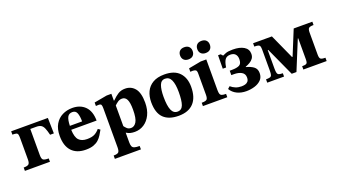

<svg xmlns="http://www.w3.org/2000/svg" viewBox="-72 -1323 3811 2168"><g transform="rotate(-20 1833.5 -239.0)"><path d="M319 0H18V-40Q62 -40 78 -53Q94 -66 94 -110V-365Q94 -395 90 -409.5Q86 -424 71.5 -428.5Q57 -433 25 -433V-473H466L470 -286H425Q412 -339 399 -369Q386 -399 365.5 -411.5Q345 -424 309 -424H237V-109Q237 -65 253 -52.5Q269 -40 319 -40Z M749 11Q640 11 581 -52Q522 -115 522 -234Q522 -320 555 -375.5Q588 -431 642.5 -458Q697 -485 762 -485Q857 -485 914.5 -427.5Q972 -370 973 -257H668Q671 -167 704.5 -132Q738 -97 802 -97Q861 -97 894.5 -115Q928 -133 953 -164L979 -146Q963 -117 945.5 -89Q928 -61 903.5 -38.5Q879 -16 842 -2.5Q805 11 749 11ZM669 -304H816Q816 -366 802 -403.5Q788 -441 748 -441Q706 -441 688.5 -408.5Q671 -376 669 -304Z M1332 220H1019V180Q1066 180 1079 165Q1092 150 1092 108V-363Q1092 -393 1085.5 -404.5Q1079 -416 1054 -416Q1044 -416 1033 -415Q1022 -414 1022 -414V-456L1176 -484H1233V-402H1238Q1277 -441 1312.5 -463.5Q1348 -486 1397 -486Q1469 -486 1513.5 -432.5Q1558 -379 1558 -261Q1558 -176 1528 -115Q1498 -54 1448 -21.5Q1398 11 1337 11Q1309 11 1285 5.5Q1261 0 1238 -15H1235V101Q1235 133 1243 150Q1251 167 1272 173Q1293 179 1332 179ZM1312 -45Q1351 -45 1376.5 -86.5Q1402 -128 1402 -233Q1402 -319 1383 -355.5Q1364 -392 1327 -392Q1297 -392 1274 -375.5Q1251 -359 1235 -343V-95Q1246 -79 1264 -62Q1282 -45 1312 -45Z M1865 10Q1747 10 1685 -50Q1623 -110 1623 -240Q1623 -310 1649 -365.5Q1675 -421 1729.5 -453Q1784 -485 1868 -485Q1988 -485 2047.5 -422Q2107 -359 2107 -251Q2107 -123 2045 -56.5Q1983 10 1865 10ZM1868 -39Q1918 -39 1936.5 -89.5Q1955 -140 1955 -243Q1955 -337 1932.5 -387Q1910 -437 1860 -437Q1812 -437 1793.5 -386.5Q1775 -336 1775 -250Q1775 -143 1797 -91Q1819 -39 1868 -39Z M2450 0H2157V-40Q2206 -40 2219.5 -53.5Q2233 -67 2233 -110V-365Q2233 -399 2219 -406.5Q2205 -414 2182 -414Q2172 -414 2164 -413Q2156 -412 2156 -412V-454L2306 -482H2373V-113Q2373 -84 2378.5 -68Q2384 -52 2400.5 -46Q2417 -40 2450 -40ZM2185 -551Q2150 -551 2130 -571Q2110 -591 2110 -624Q2110 -657 2129.5 -677Q2149 -697 2185 -697Q2222 -697 2241.5 -677Q2261 -657 2261 -625Q2261 -591 2241.5 -571Q2222 -551 2185 -551ZM2392 -552Q2357 -552 2337 -572Q2317 -592 2317 -625Q2317 -658 2336.5 -678Q2356 -698 2392 -698Q2429 -698 2448.5 -678Q2468 -658 2468 -626Q2468 -592 2448.5 -572Q2429 -552 2392 -552Z M2677 10Q2615 10 2566 -14Q2517 -38 2490 -84L2517 -108Q2543 -85 2574.5 -72.5Q2606 -60 2644 -60Q2667 -60 2688 -65.5Q2709 -71 2722.5 -87Q2736 -103 2736 -134Q2736 -178 2700.5 -198.5Q2665 -219 2610 -219H2578V-272H2604Q2663 -272 2694 -287.5Q2725 -303 2725 -358Q2725 -396 2705 -418Q2685 -440 2646 -440Q2601 -440 2581 -411Q2561 -382 2552 -320H2512L2514 -481H2546L2566 -458H2568Q2579 -464 2606.5 -474.5Q2634 -485 2691 -485Q2774 -485 2823.5 -455Q2873 -425 2873 -368Q2873 -336 2857.5 -314Q2842 -292 2817 -277.5Q2792 -263 2763 -252V-248Q2814 -236 2850.5 -210Q2887 -184 2887 -132Q2887 -81 2856 -50Q2825 -19 2777 -4.5Q2729 10 2677 10Z M3132 0H2930V-40Q2962 -40 2978 -45Q2994 -50 2999 -67Q3004 -84 3004 -120V-369Q3004 -397 2999 -410.5Q2994 -424 2978.5 -428.5Q2963 -433 2932 -433V-473H3158L3292 -177H3299L3420 -473H3644V-433Q3602 -433 3587.5 -421.5Q3573 -410 3573 -368V-102Q3573 -65 3585.5 -52.5Q3598 -40 3644 -40V0H3364V-40Q3396 -40 3409.5 -45Q3423 -50 3426.5 -63.5Q3430 -77 3430 -102V-351H3425L3281 0H3224L3067 -344H3061V-120Q3061 -84 3066.5 -67Q3072 -50 3087.5 -45Q3103 -40 3132 -40Z"/></g></svg>

Font: STIX Two Text
Style: Bold
Weight: 700
Designer: Ross Mills, John Hudson & Paul Hanslow, Tiro Typeworks Ltd; with prior portions MicroPress Inc., and Coen Hoffman.
Foundry: Tiro Typeworks Ltd
Version: Version 2.13 b171